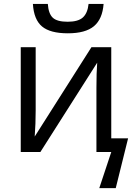

<svg xmlns="http://www.w3.org/2000/svg" viewBox="-20 -776 683 980"><path d="M147.9 -755.9H224.1Q227.5 -706.1 249.5 -685.5Q271.5 -665 325.2 -665Q378.9 -665 403.1 -687Q427.2 -709 432.1 -755.9H508.8Q502.9 -678.7 459.5 -642.3Q416 -606 326.2 -606Q236.3 -606 194.6 -640.9Q152.8 -675.8 147.9 -755.9ZM162.1 -535.2V-211.9Q162.1 -145.5 157.2 -79.1L446.8 -535.2H547.9V-69.8H633.8L570.8 184.1H486.8L547.9 0H472.2V-328.1Q472.2 -405.3 476.1 -456.1L186 0H85.9V-535.2Z"/></svg>

Font: OpenSans
Style: Regular
Weight: 400
Foundry: Ascender Corporation
Version: Version 1.10